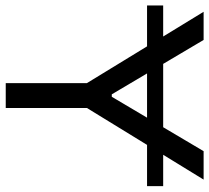

<svg xmlns="http://www.w3.org/2000/svg" viewBox="-56 -696 747 686"><g transform="rotate(90 318.0 -353.5)"><path d="M640.6 -504.9H-4.9V-562.5H640.6ZM118.2 -707 312.5 -378.9H321.3L515.6 -707H617.2L361.3 -290V0H272.5V-290L17.6 -707Z"/></g></svg>

Font: WEMIX Pretendard Variable
Style: Regular
Weight: 400
Designer: Base glyphs from Inter by Rasmus Andersson; Hangeul glyphs from Noto Sans CJK(Source Han Sans) by Jang Soo-young and Kan
Foundry: Kil Hyung-jin
Version: Version 1.000;Glyphs 3.2 (3208)